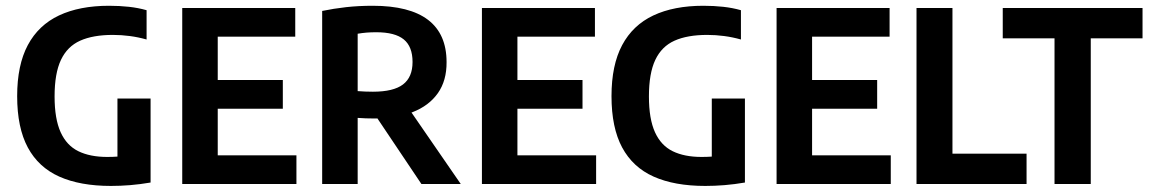

<svg xmlns="http://www.w3.org/2000/svg" viewBox="-20 -622 3886 649"><path d="M355 6.5Q251 6.5 180.5 -25Q110 -56.5 74 -123.5Q38 -190.5 38 -297Q38 -402 74 -469.5Q110 -537 179.5 -569.8Q249 -602.5 348.5 -602.5Q384 -602.5 415.8 -599Q447.5 -595.5 475.5 -587.5V-488.5Q447 -496.5 418.8 -500.2Q390.5 -504 361.5 -504Q294.5 -504 251 -484.5Q207.5 -465 186 -419.5Q164.5 -374 164.5 -296Q164.5 -220 185 -175Q205.5 -130 245 -110.8Q284.5 -91.5 342.5 -91.5Q361 -91.5 379.2 -92.8Q397.5 -94 412.5 -96.5L377 -67V-289H489V-5Q454 1 420.2 3.8Q386.5 6.5 355 6.5Z M596 0V-595H978V-498H716V-97H982V0ZM683.5 -254.5V-351.5H936V-254.5Z M1069 0V-585Q1107.5 -593 1149.8 -597.8Q1192 -602.5 1240 -602.5Q1364.5 -602.5 1427 -554.8Q1489.5 -507 1489.5 -412Q1490 -349.5 1460 -307Q1430 -264.5 1374.8 -243Q1319.5 -221.5 1245 -221.5Q1230.5 -221.5 1216 -222Q1201.5 -222.5 1189 -223.5V0ZM1404.5 0 1221 -273.5H1349L1537.5 0ZM1240.5 -312Q1310 -312 1342.2 -336.5Q1374.5 -361 1374.5 -412.5Q1374.5 -464.5 1344.8 -488.8Q1315 -513 1252 -513Q1234 -513 1219 -511.8Q1204 -510.5 1189 -508V-314Q1204 -313 1215 -312.5Q1226 -312 1240.5 -312Z M1609 0V-595H1991V-498H1729V-97H1995V0ZM1696.5 -254.5V-351.5H1949V-254.5Z M2364 6.5Q2260 6.5 2189.5 -25Q2119 -56.5 2083 -123.5Q2047 -190.5 2047 -297Q2047 -402 2083 -469.5Q2119 -537 2188.5 -569.8Q2258 -602.5 2357.5 -602.5Q2393 -602.5 2424.8 -599Q2456.5 -595.5 2484.5 -587.5V-488.5Q2456 -496.5 2427.8 -500.2Q2399.5 -504 2370.5 -504Q2303.5 -504 2260 -484.5Q2216.5 -465 2195 -419.5Q2173.5 -374 2173.5 -296Q2173.5 -220 2194 -175Q2214.5 -130 2254 -110.8Q2293.5 -91.5 2351.5 -91.5Q2370 -91.5 2388.2 -92.8Q2406.5 -94 2421.5 -96.5L2386 -67V-289H2498V-5Q2463 1 2429.2 3.8Q2395.5 6.5 2364 6.5Z M2605 0V-595H2987V-498H2725V-97H2991V0ZM2692.5 -254.5V-351.5H2945V-254.5Z M3078 0V-595H3199.5V-102.5H3450V0Z M3544.5 0V-492.5H3369.5V-595H3842V-492.5H3667V0Z"/></svg>

Font: Encode Sans SC Condensed SemiBold
Style: Regular
Weight: 600
Width: 3
Designer: Multiple Designers
Foundry: Impallari Type
Version: Version 3.002